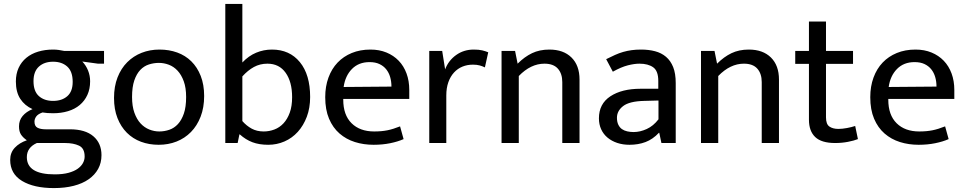

<svg xmlns="http://www.w3.org/2000/svg" viewBox="-20 -730 4927 980"><path d="M61 -314Q61 -353 75 -383.5Q89 -414 114.5 -435Q140 -456 175 -466.5Q210 -477 251 -477Q266 -477 280 -475Q294 -473 308 -470H511V-405H480L400 -416Q419 -396 429.5 -370Q440 -344 440 -315Q440 -276 426 -245.5Q412 -215 387 -194Q362 -173 327 -162.5Q292 -152 251 -152Q220 -152 197 -156Q174 -148 165 -135.5Q156 -123 156 -109Q156 -86 171.5 -78Q187 -70 213 -70H337Q415 -70 456.5 -34.5Q498 1 498 62Q498 101 481 132Q464 163 432.5 185Q401 207 356 218.5Q311 230 255 230Q153 230 92.5 193.5Q32 157 32 86Q32 49 55.5 24Q79 -1 117 -14Q97 -28 87 -43.5Q77 -59 77 -85Q77 -116 95.5 -138Q114 -160 146 -173Q106 -191 83.5 -225.5Q61 -260 61 -314ZM168 0Q117 23 117 72Q117 160 259 160Q301 160 330 152Q359 144 377 131Q395 118 403.5 102Q412 86 412 69Q412 27 383.5 13.5Q355 0 312 0ZM351 -312Q351 -365 323.5 -390Q296 -415 251 -415Q206 -415 178.5 -390Q151 -365 151 -316Q151 -264 178.5 -239.5Q206 -215 251 -215Q296 -215 323.5 -239Q351 -263 351 -312Z M1022 -240Q1022 -181 1004 -134.5Q986 -88 954.5 -56Q923 -24 881 -7.5Q839 9 790 9Q741 9 699.5 -6.5Q658 -22 627.5 -52.5Q597 -83 579.5 -127.5Q562 -172 562 -230Q562 -289 580 -335Q598 -381 629.5 -412.5Q661 -444 703 -460.5Q745 -477 794 -477Q843 -477 884.5 -462Q926 -447 956.5 -417Q987 -387 1004.5 -342.5Q1022 -298 1022 -240ZM930 -235Q930 -282 918 -315Q906 -348 886.5 -369Q867 -390 842 -399.5Q817 -409 791 -409Q765 -409 740 -401Q715 -393 696 -373Q677 -353 665.5 -319.5Q654 -286 654 -235Q654 -188 666 -154.5Q678 -121 697.5 -100Q717 -79 742 -69Q767 -59 793 -59Q819 -59 844 -67.5Q869 -76 888 -96.5Q907 -117 918.5 -150.5Q930 -184 930 -235Z M1563 -235Q1563 -179 1546 -134Q1529 -89 1500 -57Q1471 -25 1432 -8Q1393 9 1349 9Q1303 9 1268.5 -4Q1234 -17 1204 -44H1202L1193 0H1130V-710H1217V-411Q1249 -445 1287.5 -461Q1326 -477 1368 -477Q1458 -477 1510.5 -413Q1563 -349 1563 -235ZM1471 -234Q1471 -312 1438 -358.5Q1405 -405 1345 -405Q1307 -405 1276 -388Q1245 -371 1217 -340V-112Q1238 -88 1264.5 -73.5Q1291 -59 1326 -59Q1354 -59 1380.5 -69Q1407 -79 1427 -100.5Q1447 -122 1459 -155Q1471 -188 1471 -234Z M2069 -225H1732V-221Q1732 -143 1774.5 -101Q1817 -59 1890 -59Q1928 -59 1957.5 -65Q1987 -71 2022 -85L2040 -20Q2011 -7 1971.5 1Q1932 9 1887 9Q1836 9 1791.5 -5Q1747 -19 1713 -48.5Q1679 -78 1659.5 -124Q1640 -170 1640 -234Q1640 -289 1656.5 -334Q1673 -379 1703 -410.5Q1733 -442 1775.5 -459.5Q1818 -477 1871 -477Q1916 -477 1952.5 -462Q1989 -447 2015 -420Q2041 -393 2055 -355Q2069 -317 2069 -271ZM1978 -288Q1978 -314 1971.5 -336.5Q1965 -359 1951.5 -376Q1938 -393 1917 -403Q1896 -413 1866 -413Q1811 -413 1776.5 -378Q1742 -343 1734 -286Z M2171 0V-470H2237L2252 -376Q2269 -421 2308 -449Q2347 -477 2398 -477Q2424 -477 2441 -473Q2458 -469 2472 -463L2455 -386Q2443 -392 2428.5 -396Q2414 -400 2394 -400Q2365 -400 2340.5 -390Q2316 -380 2297.5 -360Q2279 -340 2268.5 -310.5Q2258 -281 2258 -243V0Z M2628 0H2540V-470H2609L2622 -405Q2657 -440 2695.5 -458.5Q2734 -477 2784 -477Q2856 -477 2897 -436.5Q2938 -396 2938 -324V0H2850V-311Q2850 -354 2827.5 -379.5Q2805 -405 2759 -405Q2689 -405 2628 -342Z M3074 -428Q3098 -440 3119 -449.5Q3140 -459 3161 -465Q3182 -471 3204 -474Q3226 -477 3252 -477Q3291 -477 3323.5 -468.5Q3356 -460 3379.5 -440Q3403 -420 3416 -387.5Q3429 -355 3429 -306V0H3356L3345 -52H3343Q3312 -19 3275 -5Q3238 9 3193 9Q3159 9 3130.5 -0.5Q3102 -10 3081 -27.5Q3060 -45 3048.5 -70Q3037 -95 3037 -126Q3037 -200 3095.5 -238.5Q3154 -277 3250 -277H3340V-317Q3340 -368 3314 -386.5Q3288 -405 3244 -405Q3218 -405 3184.5 -396.5Q3151 -388 3108 -364ZM3341 -217 3267 -215Q3192 -213 3160.5 -188.5Q3129 -164 3129 -129Q3129 -108 3136 -93.5Q3143 -79 3154.5 -71Q3166 -63 3181.5 -59.5Q3197 -56 3214 -56Q3247 -56 3281 -71.5Q3315 -87 3341 -121Z M3646 0H3558V-470H3627L3640 -405Q3675 -440 3713.5 -458.5Q3752 -477 3802 -477Q3874 -477 3915 -436.5Q3956 -396 3956 -324V0H3868V-311Q3868 -354 3845.5 -379.5Q3823 -405 3777 -405Q3707 -405 3646 -342Z M4334 -404H4196V-131Q4196 -96 4213.5 -84Q4231 -72 4259 -72Q4279 -72 4303 -76.5Q4327 -81 4345 -87L4359 -20Q4339 -12 4308 -6Q4277 0 4243 0Q4173 0 4141 -30.5Q4109 -61 4109 -119V-404H4039V-470H4109V-620H4196V-470H4334Z M4851 -225H4514V-221Q4514 -143 4556.5 -101Q4599 -59 4672 -59Q4710 -59 4739.5 -65Q4769 -71 4804 -85L4822 -20Q4793 -7 4753.5 1Q4714 9 4669 9Q4618 9 4573.5 -5Q4529 -19 4495 -48.5Q4461 -78 4441.5 -124Q4422 -170 4422 -234Q4422 -289 4438.5 -334Q4455 -379 4485 -410.5Q4515 -442 4557.5 -459.5Q4600 -477 4653 -477Q4698 -477 4734.5 -462Q4771 -447 4797 -420Q4823 -393 4837 -355Q4851 -317 4851 -271ZM4760 -288Q4760 -314 4753.5 -336.5Q4747 -359 4733.5 -376Q4720 -393 4699 -403Q4678 -413 4648 -413Q4593 -413 4558.5 -378Q4524 -343 4516 -286Z"/></svg>

Font: Mukta Malar
Style: Regular
Weight: 400
Designer: Aadarsh Rajan, Girish Dalvi, Yashodeep Gholap
Foundry: Ek Type
Version: Version 2.538;PS 1.000;hotconv 16.6.51;makeotf.lib2.5.65220;